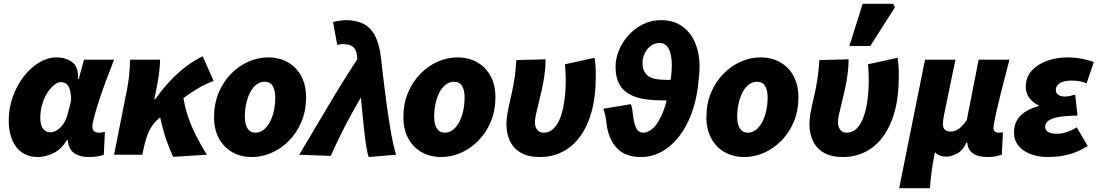

<svg xmlns="http://www.w3.org/2000/svg" viewBox="-20 -814 5776 1010"><path d="M182 12Q106 12 66 -40Q26 -92 26 -180Q26 -247 48 -307Q70 -367 106 -413Q142 -459 186.5 -485.5Q231 -512 276 -512Q326 -512 360 -487Q394 -462 390 -398H394L422 -500H580Q561 -451 540.5 -397Q520 -343 503.5 -292.5Q487 -242 476.5 -203.5Q466 -165 466 -148Q466 -130 476.5 -123Q487 -116 500 -116Q511 -116 518 -117.5Q525 -119 532 -120L526 0Q510 6 490.5 9Q471 12 448 12Q399 12 370 -8.5Q341 -29 336 -78Q336 -78 336 -78Q336 -78 336 -78H332Q305 -30 262 -9Q219 12 182 12ZM244 -118Q258 -118 271.5 -124.5Q285 -131 297 -142.5Q309 -154 318.5 -170.5Q328 -187 334 -206L354 -284Q354 -337 340.5 -359.5Q327 -382 300 -382Q283 -382 264 -366.5Q245 -351 228.5 -325Q212 -299 202 -265.5Q192 -232 192 -196Q192 -154 207 -136Q222 -118 244 -118Z M580 0 648 -342Q654 -372 659 -416Q664 -460 664 -500H822Q822 -475 818 -440.5Q814 -406 808 -374L792 -291H796Q834 -345 874.5 -388Q915 -431 958 -463.5Q1001 -496 1046 -518L1104 -388Q1069 -376 1027.5 -352.5Q986 -329 933.5 -289Q881 -249 812 -188Q784 -163 766 -128Q748 -93 735 -30L729 0ZM891 11Q883 -5 874 -27Q865 -49 855.5 -76.5Q846 -104 837 -137Q828 -170 820 -209L944 -302Q952 -255 965.5 -211.5Q979 -168 997 -130Q1015 -92 1033.5 -59Q1052 -26 1068 0Z M1306 12Q1246 12 1201 -14Q1156 -40 1131 -87Q1106 -134 1106 -196Q1106 -269 1130.5 -327Q1155 -385 1196 -426.5Q1237 -468 1287.5 -490Q1338 -512 1390 -512Q1450 -512 1495 -486Q1540 -460 1565 -413Q1590 -366 1590 -304Q1590 -231 1565.5 -173Q1541 -115 1500 -73.5Q1459 -32 1408.5 -10Q1358 12 1306 12ZM1324 -116Q1346 -116 1365 -130Q1384 -144 1398 -169Q1412 -194 1420 -228Q1428 -262 1428 -302Q1428 -340 1414.5 -362Q1401 -384 1372 -384Q1350 -384 1331 -370.5Q1312 -357 1298 -332Q1284 -307 1276 -273Q1268 -239 1268 -198Q1268 -161 1282 -138.5Q1296 -116 1324 -116Z M1920 12Q1913 -4 1907 -42Q1901 -80 1895 -134Q1889 -188 1883 -252.5Q1877 -317 1871 -385.5Q1865 -454 1858 -520Q1856 -540 1848.5 -554Q1841 -568 1824.5 -575Q1808 -582 1780 -582Q1774 -582 1769 -581Q1764 -580 1754 -578L1732 -698Q1750 -703 1770 -705.5Q1790 -708 1800 -708Q1854 -708 1892 -688.5Q1930 -669 1953 -625.5Q1976 -582 1984 -510Q1991 -449 1998.5 -385.5Q2006 -322 2014.5 -261Q2023 -200 2031.5 -148Q2040 -96 2048.5 -57.5Q2057 -19 2064 0ZM1554 0Q1631 -128 1706 -255.5Q1781 -383 1862 -506L1912 -356Q1858 -269 1810 -179Q1762 -89 1720 6Z M2302 12Q2242 12 2197 -14Q2152 -40 2127 -87Q2102 -134 2102 -196Q2102 -269 2126.5 -327Q2151 -385 2192 -426.5Q2233 -468 2283.5 -490Q2334 -512 2386 -512Q2446 -512 2491 -486Q2536 -460 2561 -413Q2586 -366 2586 -304Q2586 -231 2561.5 -173Q2537 -115 2496 -73.5Q2455 -32 2404.5 -10Q2354 12 2302 12ZM2320 -116Q2342 -116 2361 -130Q2380 -144 2394 -169Q2408 -194 2416 -228Q2424 -262 2424 -302Q2424 -340 2410.5 -362Q2397 -384 2368 -384Q2346 -384 2327 -370.5Q2308 -357 2294 -332Q2280 -307 2272 -273Q2264 -239 2264 -198Q2264 -161 2278 -138.5Q2292 -116 2320 -116Z M2820 12Q2758 12 2719 -11Q2680 -34 2662 -73.5Q2644 -113 2644 -160Q2644 -184 2648.5 -212Q2653 -240 2660.5 -272Q2668 -304 2675.5 -340Q2683 -376 2688.5 -415.5Q2694 -455 2696 -498L2850 -502Q2850 -462 2844.5 -422Q2839 -382 2830.5 -343.5Q2822 -305 2813.5 -271.5Q2805 -238 2799.5 -212.5Q2794 -187 2794 -172Q2794 -145 2806.5 -130.5Q2819 -116 2840 -116Q2869 -116 2890.5 -136Q2912 -156 2926.5 -193Q2941 -230 2948.5 -281Q2956 -332 2956 -394Q2956 -414 2955 -435.5Q2954 -457 2952 -476L3108 -510Q3113 -473 3113.5 -451Q3114 -429 3114 -409Q3114 -308 3093 -230Q3072 -152 3033 -98Q2994 -44 2940 -16Q2886 12 2820 12Z M3352 12Q3271 12 3227 -33Q3183 -78 3172 -154Q3168 -189 3164 -206.5Q3160 -224 3154 -242L3298 -266Q3304 -253 3306.5 -234.5Q3309 -216 3312 -192Q3317 -158 3328.5 -137Q3340 -116 3364 -116Q3386 -116 3411 -136Q3436 -156 3459 -204Q3482 -252 3498 -336Q3506 -377 3510 -410.5Q3514 -444 3514 -470Q3514 -527 3497.5 -557.5Q3481 -588 3450 -588Q3423 -588 3402.5 -572Q3382 -556 3371 -532Q3360 -508 3360 -484Q3360 -437 3388 -415.5Q3416 -394 3482 -394H3528L3518 -286H3460Q3370 -286 3317 -306.5Q3264 -327 3241 -366Q3218 -405 3218 -462Q3218 -506 3236 -549.5Q3254 -593 3286.5 -629Q3319 -665 3362.5 -686.5Q3406 -708 3456 -708Q3524 -708 3569.5 -675Q3615 -642 3637.5 -587Q3660 -532 3660 -466Q3660 -445 3657.5 -415.5Q3655 -386 3651 -356Q3647 -326 3642 -302Q3623 -211 3581.5 -140Q3540 -69 3481 -28.5Q3422 12 3352 12Z M3896 12Q3836 12 3791 -14Q3746 -40 3721 -87Q3696 -134 3696 -196Q3696 -269 3720.5 -327Q3745 -385 3786 -426.5Q3827 -468 3877.5 -490Q3928 -512 3980 -512Q4040 -512 4085 -486Q4130 -460 4155 -413Q4180 -366 4180 -304Q4180 -231 4155.5 -173Q4131 -115 4090 -73.5Q4049 -32 3998.5 -10Q3948 12 3896 12ZM3914 -116Q3936 -116 3955 -130Q3974 -144 3988 -169Q4002 -194 4010 -228Q4018 -262 4018 -302Q4018 -340 4004.5 -362Q3991 -384 3962 -384Q3940 -384 3921 -370.5Q3902 -357 3888 -332Q3874 -307 3866 -273Q3858 -239 3858 -198Q3858 -161 3872 -138.5Q3886 -116 3914 -116Z M4414 12Q4352 12 4313 -11Q4274 -34 4256 -73.5Q4238 -113 4238 -160Q4238 -184 4242.5 -212Q4247 -240 4254.5 -272Q4262 -304 4269.5 -340Q4277 -376 4282.5 -415.5Q4288 -455 4290 -498L4444 -502Q4444 -462 4438.5 -422Q4433 -382 4424.5 -343.5Q4416 -305 4407.5 -271.5Q4399 -238 4393.5 -212.5Q4388 -187 4388 -172Q4388 -145 4400.5 -130.5Q4413 -116 4434 -116Q4463 -116 4484.5 -136Q4506 -156 4520.5 -193Q4535 -230 4542.5 -281Q4550 -332 4550 -394Q4550 -414 4549 -435.5Q4548 -457 4546 -476L4702 -510Q4707 -473 4707.5 -451Q4708 -429 4708 -409Q4708 -308 4687 -230Q4666 -152 4627 -98Q4588 -44 4534 -16Q4480 12 4414 12ZM4448 -572 4518 -794H4678L4688 -776L4558 -572Z M4710 176 4846 -500H5006L4946 -210Q4943 -197 4941.5 -183.5Q4940 -170 4940 -164Q4940 -141 4950.5 -131.5Q4961 -122 4981 -122Q4996 -122 5010 -128.5Q5024 -135 5038 -148.5Q5052 -162 5066 -184L5128 -500H5290Q5264 -401 5245 -324.5Q5226 -248 5216 -201Q5206 -154 5206 -142Q5206 -127 5214 -121.5Q5222 -116 5232 -116Q5237 -116 5243.5 -116.5Q5250 -117 5256 -118L5250 0Q5238 4 5220 8Q5202 12 5178 12Q5121 12 5095.5 -9Q5070 -30 5068 -64Q5068 -64 5068 -64Q5068 -64 5068 -64H5064Q5045 -22 5014 -6Q4983 10 4956 10Q4941 10 4925 4.5Q4909 -1 4898 -14Q4891 20 4886 51.5Q4881 83 4877.5 113.5Q4874 144 4872 176Z M5492 12Q5443 12 5402.5 -3Q5362 -18 5338 -47Q5314 -76 5314 -118Q5314 -155 5330.5 -182.5Q5347 -210 5376.5 -228Q5406 -246 5444 -256V-260Q5417 -271 5396.5 -296.5Q5376 -322 5376 -356Q5376 -408 5407.5 -442.5Q5439 -477 5489 -494.5Q5539 -512 5594 -512Q5635 -512 5670 -505Q5705 -498 5734 -488L5696 -376Q5675 -384 5656.5 -387Q5638 -390 5620 -390Q5591 -390 5572 -384Q5553 -378 5543.5 -366.5Q5534 -355 5534 -340Q5534 -324 5547.5 -315Q5561 -306 5582 -306Q5594 -306 5607.5 -309Q5621 -312 5636 -316L5648 -206Q5581 -205 5544 -197.5Q5507 -190 5492.5 -177Q5478 -164 5478 -146Q5478 -128 5495 -119Q5512 -110 5540 -110Q5557 -110 5575 -114.5Q5593 -119 5610.5 -126.5Q5628 -134 5644 -144L5702 -46Q5668 -25 5635 -12.5Q5602 0 5567 6Q5532 12 5492 12Z"/></svg>

Font: Source Sans 3 Black
Style: Italic
Weight: 900
Italic angle: -11°
Designer: Paul D. Hunt
Foundry: Adobe
Version: Version 3.052;hotconv 1.1.0;makeotfexe 2.6.0